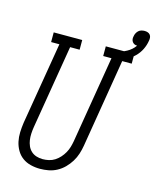

<svg xmlns="http://www.w3.org/2000/svg" viewBox="-128 -959 855 1054"><g transform="rotate(15 299.5 -432.0)"><path d="M201 8Q174 8 148 1.5Q122 -5 101.5 -20Q81 -35 68 -57.5Q55 -80 49.5 -105.5Q44 -131 45 -158Q46 -185 50 -213L128 -680H81V-735H243V-680H189L110 -204Q107 -185 106 -166.5Q105 -148 107.5 -130.5Q110 -113 117 -97Q124 -81 136.5 -69.5Q149 -58 166 -52.5Q183 -47 202 -47Q219 -47 237 -51Q255 -55 270.5 -65Q286 -75 298.5 -89Q311 -103 320 -119Q329 -135 334 -152Q339 -169 342 -186L424 -680H377V-735H539V-680H485L402 -177Q398 -153 390.5 -129.5Q383 -106 369.5 -84Q356 -62 337.5 -43.5Q319 -25 296.5 -13Q274 -1 249.5 3.5Q225 8 201 8ZM455 -680 442 -722Q456 -725 470 -730.5Q484 -736 497 -743Q510 -750 521.5 -760Q533 -770 542 -783Q533 -783 526 -786.5Q519 -790 514.5 -796.5Q510 -803 509 -811Q508 -819 510 -827Q511 -836 515.5 -845Q520 -854 527 -860.5Q534 -867 543.5 -869.5Q553 -872 562 -872Q571 -872 579.5 -869Q588 -866 593 -859.5Q598 -853 599 -844Q600 -835 598 -826Q594 -800 582 -775.5Q570 -751 550 -731.5Q530 -712 505 -699.5Q480 -687 455 -680Z"/></g></svg>

Font: Iosevka Slab Light
Style: Italic
Weight: 300
Italic angle: -9°
Monospace: yes
Designer: Belleve Invis
Foundry: Belleve Invis
Version: Version 11.1.1; ttfautohint (v1.8.3)